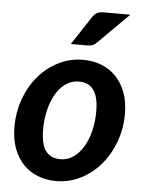

<svg xmlns="http://www.w3.org/2000/svg" viewBox="-53 -774 616 824"><g transform="rotate(5 255.0 -362.5)"><path d="M230 -87.5Q261 -87.5 286 -105.2Q311 -123 328.8 -152.8Q346.5 -182.5 356 -222Q365.5 -261.5 365.5 -305Q365.5 -367.5 344.2 -397Q323 -426.5 280 -426.5Q249 -426.5 224 -409Q199 -391.5 181.5 -361.5Q164 -331.5 154.5 -292Q145 -252.5 145 -208.5Q145 -146 166 -116.8Q187 -87.5 230 -87.5ZM219 7.5Q176.5 7.5 140.2 -6.8Q104 -21 77.8 -48.5Q51.5 -76 36.5 -116Q21.5 -156 21.5 -207.5Q21.5 -274 42.8 -331.5Q64 -389 100.8 -431Q137.5 -473 186.5 -497Q235.5 -521 291 -521Q333.5 -521 369.8 -506.8Q406 -492.5 432.5 -465Q459 -437.5 474 -397.5Q489 -357.5 489 -306Q489 -240 467.5 -182.8Q446 -125.5 409.2 -83.2Q372.5 -41 323.5 -16.8Q274.5 7.5 219 7.5ZM475 -731.5 344 -601Q334 -591 325 -587.5Q316 -584 302.5 -584H231.5L311.5 -705.5Q320 -718.5 330.2 -725Q340.5 -731.5 359.5 -731.5Z"/></g></svg>

Font: Lato TR
Style: Bold Italic
Weight: 700
Italic angle: -12°
Designer: Lukasz Dziedzic
Foundry: tyPoland Lukasz Dziedzic
Version: Version 1.104 2013